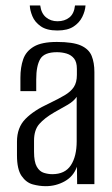

<svg xmlns="http://www.w3.org/2000/svg" viewBox="-20 -654 399 682"><path d="M142.6 7.3Q119.6 7.3 96.2 0.9Q72.8 -5.6 56.6 -29.1Q40.3 -52.6 40.3 -102.5V-150.8Q40.3 -201.2 70.5 -231.7Q100.6 -262.2 153.9 -286.4Q187.9 -302.8 209.7 -315.7Q231.4 -328.5 242.3 -344.9Q253.1 -361.4 253.1 -387.8V-409.1Q253.1 -433.5 243.1 -446.1Q233 -458.7 216.7 -463.7Q200.4 -468.6 182 -468.6Q137.1 -468.6 122.9 -444.3Q108.7 -420.1 108.7 -372.3V-330.3H52.5V-378Q52.5 -415 62.4 -443.5Q72.3 -472 100.3 -488.5Q128.2 -505 182 -505Q239.3 -505 267.7 -492.2Q296.1 -479.3 305.7 -455.2Q315.3 -431.2 315.3 -398.1V0H254L253.3 -61.8Q241.2 -27.6 210 -10.1Q178.9 7.3 142.6 7.3ZM165.6 -35.3Q211.1 -35.3 231.7 -67Q252.4 -98.6 252.4 -152.1V-310.1Q241.9 -294 218.8 -280.9Q195.8 -267.7 172.3 -254.6Q138.2 -234.8 119.6 -213.6Q100.9 -192.3 100.9 -154.4V-115.5Q100.9 -78.7 110.8 -61.7Q120.7 -44.6 136 -40Q151.2 -35.3 165.6 -35.3ZM183.9 -545.7Q145.8 -545.7 124.7 -560.7Q103.5 -575.6 95 -596.5Q86.5 -617.3 85.8 -634.5H122.9Q126.5 -606.5 143.4 -592.5Q160.3 -578.5 184.2 -578.5Q209.7 -578.5 226.5 -592Q243.3 -605.5 246.4 -634.5H283.8Q282.4 -614.5 272.2 -593.9Q262.1 -573.3 241 -559.5Q219.9 -545.7 183.9 -545.7Z"/></svg>

Font: Alumni Sans SC Thin
Style: Regular
Weight: 100
Designer: Robert E. Leuschke
Foundry: Robert E. Leuschke
Version: Version 1.018